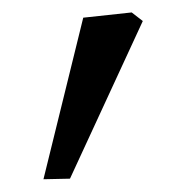

<svg xmlns="http://www.w3.org/2000/svg" viewBox="-20 -735 295 304"><path d="M48.8 -451.2 111.8 -707 188.5 -715.3 206.1 -701.7 90.8 -452.1Z"/></svg>

Font: Kelvinch
Style: Italic
Weight: 400
Italic angle: -10°
Designer: Paul James Miller
Foundry: High-Logic / Made with FontCreator
Version: Version 3.40;July 22, 2017;FontCreator 11.0.0.2388 64-bit